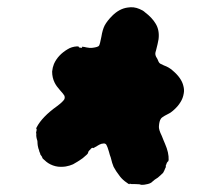

<svg xmlns="http://www.w3.org/2000/svg" viewBox="-20 -716 587 534"><path d="M335 -695Q352 -698 368 -691Q378 -687 383 -682Q403 -667 413 -650Q424 -632 421 -607Q419 -595 414 -576Q412 -570 412 -567Q412 -561 416 -555Q418 -552 419.5 -548Q421 -544 422.5 -542Q424 -540 426.5 -538.5Q429 -537 436 -534Q450 -529 460 -520Q485 -499 490 -477Q493 -466 491 -456Q489 -443 482 -432Q475 -420 461 -408Q453 -401 438 -394Q429 -389 427 -385Q423 -379 422 -365Q421 -356 430 -338Q433 -330 435 -325.5Q437 -321 439 -316Q450 -291 449 -271Q448 -267 447.5 -267Q447 -267 446 -266Q443 -262 443 -260Q443 -259 443 -259Q441 -258 441 -254V-253Q442 -254 441 -251Q441 -250 440 -249Q437 -241 434 -236Q432 -233 431 -233L427 -229Q423 -225 419 -222Q409 -216 404 -211Q399 -205 385 -203Q381 -202 376.5 -202Q372 -202 372 -202Q370 -204 356 -204Q349 -204 346 -204Q340 -206 340 -204Q340 -202 327 -212Q317 -220 311 -229Q303 -239 296 -252Q292 -261 288 -278Q286 -284 285.5 -285Q285 -286 283 -294Q279 -308 276 -313Q275 -315 273 -316Q270 -318 262 -316Q256 -314 250 -310Q240 -304 239 -304Q238 -306 235 -304Q234 -304 231 -300Q225 -295 225 -291Q225 -288 210 -276Q196 -266 183 -259Q174 -255 163 -253Q157 -252 149 -252Q134 -252 120 -259Q114 -262 109 -266Q97 -276 97.5 -277.5Q98 -279 94 -284Q92 -286 92 -287.5Q92 -289 90.5 -292Q89 -295 89 -296.5Q89 -298 88 -300Q87 -302 87 -302.5Q87 -303 86 -306.5Q85 -310 84.5 -315.5Q84 -321 84 -324Q80 -336 81 -343Q81 -346 80.5 -347Q80 -348 81 -350Q83 -356 81 -358Q80 -359 82 -362Q97 -391 139 -421Q155 -433 159 -440Q161 -445 159 -450Q157 -454 147 -465Q137 -476 132 -486Q125 -500 125 -517Q126 -528 130 -538Q141 -563 168 -579Q179 -586 194 -587Q199 -587 199 -586Q199 -584 202 -583.5Q205 -583 208 -583Q209 -584 208 -585Q207 -586 208.5 -586Q210 -586 214 -585.5Q218 -585 221 -584Q231 -582 237 -583Q253 -585 255.5 -589Q258 -593 262 -614Q265 -633 271 -645Q278 -658 292 -672Q312 -692 335 -695Z"/></svg>

Font: TT2020 Style B
Style: Italic
Weight: 400
Italic angle: -15°
Version: Version 0.2.000